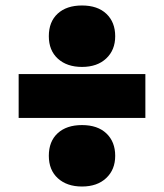

<svg xmlns="http://www.w3.org/2000/svg" viewBox="-20 -730 598 700"><path d="M48 -300V-460H510V-300ZM279 -50Q224 -50 191 -80Q158 -110 158 -162Q158 -214.5 190.2 -244.2Q222.5 -274 279 -274Q336 -274 368 -243.5Q400 -213 400 -162Q400 -111.5 367.2 -80.8Q334.5 -50 279 -50ZM279 -486Q224 -486 191 -516Q158 -546 158 -598Q158 -650.5 190.2 -680.2Q222.5 -710 279 -710Q336 -710 368 -679.5Q400 -649 400 -598Q400 -547.5 367.2 -516.8Q334.5 -486 279 -486Z"/></svg>

Font: Encode Sans SC Black
Style: Regular
Weight: 900
Version: Version 3.002